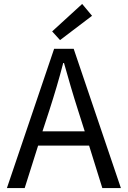

<svg xmlns="http://www.w3.org/2000/svg" viewBox="-20 -952 647 972"><path d="M244 -793 284 -749 446 -872 396 -932ZM173 -215H431L498 0H592L353 -705H254L15 0H105ZM375 -394 409 -287H195L230 -394C256 -475 278 -548 300 -633H304C327 -551 349 -475 375 -394Z"/></svg>

Font: Spoqa Han Sans Neo
Style: Regular
Weight: 400
Designer: [Spoqa Han Sans Neo] Dong-huui Kim ___ Younghwa Kang ___ Yujin Lee ___ [Noto Sans] Ryoko NISHIZUKA ____ (kana & ideograp
Foundry: Spoqa (http://www.spoqa-han-sans.com)
Version: Version 1.100;hotconv 1.0.109;makeotfexe 2.5.65596